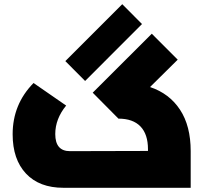

<svg xmlns="http://www.w3.org/2000/svg" viewBox="-20 -891 978 911"><path d="M653.8 -776.9 383.8 -506.8 290 -601.1 560.1 -871.1ZM691.9 -478Q783.7 -447.3 834.2 -370.4Q884.8 -293.5 884.8 -173.8V0H280.8Q166.5 0 103.3 -67.4Q40 -134.8 40 -253.9Q40 -396.5 139.2 -497.1L293.9 -390.1Q242.2 -327.1 242.2 -254.9Q242.2 -173.8 312 -173.8L682.1 -174.8V-183.1Q682.1 -253.9 646.5 -291Q610.8 -328.1 542 -328.1L419.9 -451.2L700.2 -731L823.2 -607.9Z"/></svg>

Font: Montserrat-Arabic ExtraBold
Style: Regular
Weight: 800
Designer: Mohamed Gaber
Foundry: Kief Type Foundry
Version: Version 5.008;PS 005.008;hotconv 1.0.88;makeotf.lib2.5.64775